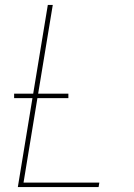

<svg xmlns="http://www.w3.org/2000/svg" viewBox="-20 -755 540 775"><path d="M52 0 111 -359H37V-377H114L173 -735H193L134 -377H256V-359H131L75 -18H381L378 0Z"/></svg>

Font: Iosevka Curly Thin
Style: Italic
Weight: 100
Italic angle: -9°
Monospace: yes
Designer: Belleve Invis
Foundry: Belleve Invis
Version: Version 22.1.2; ttfautohint (v1.8.4)